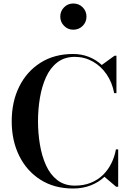

<svg xmlns="http://www.w3.org/2000/svg" viewBox="-20 -1069 748 1099"><path d="M398.5 10Q291 10 212 -40Q133 -90 90 -177Q47 -264 47 -375Q47 -486.5 90 -573.2Q133 -660 212 -710Q291 -760 398.5 -760Q446.5 -760 488.5 -743.5Q530.5 -727 562.5 -697L635.5 -750H646.5V-536H633.5Q622 -597.5 589.8 -644.2Q557.5 -691 510.5 -717.2Q463.5 -743.5 408.5 -743.5Q349 -743.5 308.2 -712Q267.5 -680.5 243.5 -627.5Q219.5 -574.5 208.5 -509Q197.5 -443.5 197.5 -375Q197.5 -307 208.5 -241.2Q219.5 -175.5 243.5 -122.5Q267.5 -69.5 308.2 -38Q349 -6.5 408.5 -6.5Q459 -6.5 499 -22.5Q539 -38.5 568.8 -67.2Q598.5 -96 617.2 -133.8Q636 -171.5 643.5 -214H656.5V0H645L578 -57Q545.5 -26 499.8 -8Q454 10 398.5 10ZM399.5 -899Q368.5 -899 346.8 -921Q325 -943 325 -974Q325 -1005.5 346.8 -1027.2Q368.5 -1049 399.5 -1049Q431.5 -1049 453.2 -1027.2Q475 -1005.5 475 -974Q475 -942.5 453.2 -920.8Q431.5 -899 399.5 -899Z"/></svg>

Font: Bodoni Moda 18pt SemiBold
Style: Regular
Weight: 600
Designer: Owen Earl
Foundry: indestructible type
Version: Version 2.005